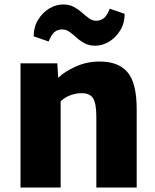

<svg xmlns="http://www.w3.org/2000/svg" viewBox="-20 -841 697 861"><path d="M72 0V-557H237L241 -492Q267.5 -518.5 317.2 -541.5Q367 -564.5 423 -565Q508 -566.5 550.5 -518.8Q593 -471 593 -351V0H412V-318Q412 -379 396.5 -401.8Q381 -424.5 341 -423Q321.5 -423 296.2 -414Q271 -405 252 -387V0ZM407 -636Q379.5 -636 359.2 -647Q339 -658 323 -672.5Q307 -687 291.8 -698Q276.5 -709 259 -709Q238 -709 224 -697Q210 -685 198 -655L131 -678Q131 -720 150.8 -752.2Q170.5 -784.5 200.8 -802.8Q231 -821 263 -821Q291 -821 311.2 -810Q331.5 -799 347.8 -784.5Q364 -770 379 -759Q394 -748 411 -748Q430 -748 445 -759Q460 -770 472 -802L539 -779Q539 -737 519.2 -704.8Q499.5 -672.5 469.2 -654.2Q439 -636 407 -636Z"/></svg>

Font: Merriweather Sans ExtraBold
Style: Regular
Weight: 800
Designer: Eben Sorkin
Foundry: Eben Sorkin
Version: Version 2.001; ttfautohint (v1.8.3)